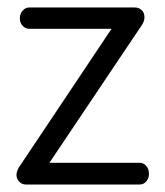

<svg xmlns="http://www.w3.org/2000/svg" viewBox="-20 -493 441 513"><path d="M50 0Q38 0 31 -8Q24 -16 24 -26Q24 -32 27 -39Q30 -46 34 -51L278 -416H58Q48 -416 40.5 -424Q33 -432 33 -444Q33 -456 40.5 -464.5Q48 -473 58 -473H340Q351 -473 358.5 -466Q366 -459 366 -447Q366 -435 357 -423L112 -58H353Q364 -58 371 -49.5Q378 -41 378 -28Q378 -17 371 -8.5Q364 0 353 0Z"/></svg>

Font: Dosis ExtraLight
Style: Regular
Weight: 400
Version: Version 3.001; ttfautohint (v1.8.2)